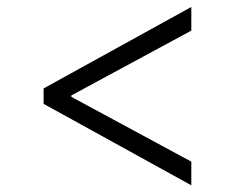

<svg xmlns="http://www.w3.org/2000/svg" viewBox="-20 -567 692 565"><path d="M108.3 -261.4V-306.8L543 -546.5V-476.9L190 -286.2V-282L543 -91.3V-21.7Z"/></svg>

Font: Inter Light BETA
Style: Regular
Weight: 300
Designer: Rasmus Andersson
Foundry: rsms
Version: Version 3.011;git-f93a4a705